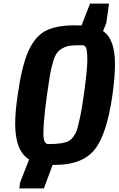

<svg xmlns="http://www.w3.org/2000/svg" viewBox="-20 -896 656 1062"><path d="M141 -14Q64 -61 64 -211Q64 -279 78 -371Q100 -530 136.5 -612Q173 -694 231.5 -725Q290 -756 394 -756L431 -755L478 -876H583L568 -769L550 -724Q616 -680 616 -542Q616 -472 602 -371Q571 -152 503 -68Q435 16 285 16H271L223 146H87L91 114ZM256 -478Q220 -254 220 -156Q220 -99 247 -99Q334 -99 363 -118Q374 -124 386 -140Q398 -156 404 -173Q410 -190 417 -222Q431 -278 445 -381Q463 -512 463 -562Q463 -612 457 -629Q451 -646 434 -646Q394 -646 370.5 -643.5Q347 -641 326 -629Q305 -617 294.5 -602.5Q284 -588 273 -552Q262 -516 256 -478Z"/></svg>

Font: Chau Philomene One
Style: Italic
Weight: 400
Designer: Vicente Lamonaca
Foundry: TipoType
Version: Version 1.002